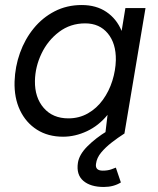

<svg xmlns="http://www.w3.org/2000/svg" viewBox="-20 -532 627 764"><path d="M231 12Q171 12 127 -16Q83 -44 59.5 -93.5Q36 -143 38 -208Q40 -267 59.5 -321.5Q79 -376 114 -419Q149 -462 197.5 -487Q246 -512 305 -512Q363 -512 403.5 -484.5Q444 -457 464 -409L479 -500H559L475 0H399L408 -75Q373 -32 326 -10Q279 12 231 12ZM252 -61Q295 -61 330 -81Q365 -101 389.5 -135Q414 -169 427 -210.5Q440 -252 441 -293Q442 -359 409 -399Q376 -439 319 -439Q260 -439 215 -405Q170 -371 145 -318.5Q120 -266 119 -210Q118 -144 154 -102.5Q190 -61 252 -61ZM393 212Q340 212 311.5 187.5Q283 163 290 116Q295 83 328 50Q361 17 407 -11L474 0Q449 16 424.5 35Q400 54 382.5 75Q365 96 362 120Q358 147 389 147Q408 147 422.5 142Q437 137 441 135L461 194Q432 212 393 212Z"/></svg>

Font: Figtree
Style: Italic
Weight: 400
Italic angle: -9.5°
Foundry: Erik Kennedy
Version: Version 2.001; ttfautohint (v1.8.4.7-5d5b);gftools[0.9.27]